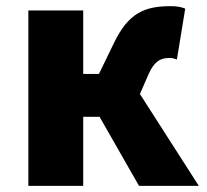

<svg xmlns="http://www.w3.org/2000/svg" viewBox="-20 -603 672 623"><path d="M72 0H250V-224H303L431 0H625L434 -298L461 -360C482 -408 504 -415 532 -415C540 -415 547 -412 554 -410L581 -575C567 -581 551 -583 534 -583C449 -583 397 -561 350 -464L301 -363H250V-569H72Z"/></svg>

Font: Noto Sans KR Black
Style: Regular
Weight: 900
Designer: Ryoko NISHIZUKA 西塚涼子 (kana, bopomofo & ideographs); Paul D. Hunt (Latin, Greek & Cyrillic); Sandoll Communications 산돌커뮤니
Foundry: Adobe
Version: Version 2.004;hotconv 1.0.118;makeotfexe 2.5.65603